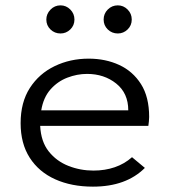

<svg xmlns="http://www.w3.org/2000/svg" viewBox="-20 -687 640 717"><path d="M327 10Q247 10 186 -17.5Q125 -45 91 -98Q57 -151 57 -227Q57 -305 91.5 -358.5Q126 -412 184 -440Q242 -468 311 -468Q374 -468 425 -444.5Q476 -421 506.5 -373Q537 -325 537 -250Q537 -242 536 -233.5Q535 -225 534 -217H130Q133 -158 162 -121.5Q191 -85 235.5 -67.5Q280 -50 329 -50Q372 -50 408.5 -62.5Q445 -75 473 -100L521 -60Q451 10 327 10ZM134 -275H459Q459 -339 414 -375Q369 -411 305 -411Q268 -411 231.5 -397Q195 -383 168.5 -353Q142 -323 134 -275ZM206 -562Q184 -562 168.5 -577Q153 -592 153 -614Q153 -635 168.5 -651Q184 -667 206 -667Q227 -667 242.5 -651.5Q258 -636 258 -614Q258 -592 242.5 -577Q227 -562 206 -562ZM420 -562Q398 -562 382.5 -577Q367 -592 367 -614Q367 -636 382.5 -651.5Q398 -667 420 -667Q441 -667 456.5 -651.5Q472 -636 472 -614Q472 -592 456.5 -577Q441 -562 420 -562Z"/></svg>

Font: Inconsolata Expanded
Style: Regular
Weight: 400
Width: 7
Monospace: yes
Designer: Raph Levien, Cyreal, Brenton Simpson
Foundry: Raph Levien, Cyreal, Google
Version: Version 3.000; ttfautohint (v1.8.2.53-6de2)